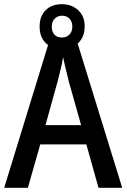

<svg xmlns="http://www.w3.org/2000/svg" viewBox="-20 -896 604 916"><path d="M450 0 392 -207H172L113 0H0L220 -716H342L563 0ZM308 -508Q305 -523 299.5 -543.5Q294 -564 289.5 -585Q285 -606 281 -623Q276 -592 268.5 -562Q261 -532 255 -508L197 -299H367ZM275 -662Q228 -662 198.5 -690.5Q169 -719 169 -769Q169 -819 198 -847.5Q227 -876 275 -876Q322 -876 353 -847.5Q384 -819 384 -770Q384 -720 353.5 -691Q323 -662 275 -662ZM276 -717Q297 -717 311 -731Q325 -745 325 -769Q325 -793 311.5 -807Q298 -821 276 -821Q255 -821 241 -807Q227 -793 227 -769Q227 -745 239.5 -731Q252 -717 276 -717Z"/></svg>

Font: Noto Sans Display SemiCondensed Medium
Style: Regular
Weight: 500
Width: 4
Designer: Monotype Design Team
Foundry: Monotype Imaging Inc.
Version: Version 2.003